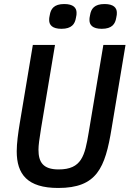

<svg xmlns="http://www.w3.org/2000/svg" viewBox="-20 -921 643 953"><path d="M143 -698 78 -309C70 -261 63 -209 63 -170C63 -56 116 12 269 12C461 12 502 -87 534 -284L603 -698H493L420 -262C401 -149 386 -80 271 -80C193 -80 171 -117 171 -178C171 -199 175 -230 184 -285L253 -698ZM285 -778C336 -778 352 -802 357 -833C360 -845 360 -851 360 -858C360 -882 344 -901 299 -901C248 -901 232 -877 227 -846C224 -834 224 -828 224 -821C224 -797 240 -778 285 -778ZM485 -778C536 -778 552 -802 557 -833C560 -845 560 -851 560 -858C560 -882 544 -901 499 -901C448 -901 432 -877 427 -846C424 -834 424 -828 424 -821C424 -797 440 -778 485 -778Z"/></svg>

Font: IBM Mono Medium
Style: Italic
Weight: 500
Italic angle: -9°
Monospace: yes
Designer: Mike Abbink, Paul van der Laan, Pieter van Rosmalen
Foundry: Bold Monday
Version: Version 2.3